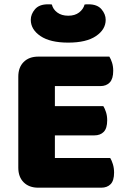

<svg xmlns="http://www.w3.org/2000/svg" viewBox="-20 -869 588 892"><path d="M158 3Q115 3 90 -22Q65 -47 65 -90V-513Q65 -556 90 -581Q115 -606 158 -606H488Q495 -595 500.5 -578Q506 -561 506 -540Q506 -503 490 -486Q474 -469 446 -469H235V-376H460Q467 -365 472.5 -348Q478 -331 478 -310Q478 -273 462 -256.5Q446 -240 418 -240H235V-135H492Q499 -124 504.5 -106Q510 -88 510 -67Q510 -30 494 -13.5Q478 3 450 3ZM297 -796Q328 -796 347.5 -811Q367 -826 373 -848Q378 -849 382 -849Q386 -849 391 -849Q432 -849 451.5 -826Q471 -803 471 -777Q471 -732 426 -701.5Q381 -671 297 -671Q213 -671 168 -701.5Q123 -732 123 -777Q123 -803 142.5 -826Q162 -849 203 -849Q208 -849 212 -849Q216 -849 221 -848Q226 -826 246 -811Q266 -796 297 -796Z"/></svg>

Font: Baloo 2 ExtraBold
Style: Regular
Weight: 800
Designer: Sarang Kulkarni and Ek Type
Foundry: Ek Type
Version: Version 1.640;hotconv 1.0.111;makeotfexe 2.5.65597; ttfautoh